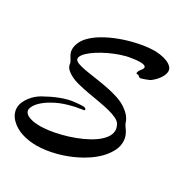

<svg xmlns="http://www.w3.org/2000/svg" viewBox="-185 -830 930 973"><g transform="rotate(30 280.0 -343.5)"><path d="M553.2 -637.2Q549.3 -617.2 534.4 -597.9Q519.5 -578.6 501 -564.9Q498.5 -562.5 491.5 -559.6Q484.4 -556.6 476.3 -553.5Q468.3 -550.3 460.4 -547.9Q452.6 -545.4 448.2 -544.9Q444.3 -543.9 442.1 -545.4Q439.9 -546.9 438 -548.8Q436 -550.8 433.3 -552.5Q430.7 -554.2 425.8 -554.2Q419.9 -554.2 418.7 -556.9Q417.5 -559.6 419.9 -566.9Q420.9 -569.3 423.3 -573.7Q425.8 -578.1 431.2 -585Q435.1 -589.4 437.7 -594.7Q440.4 -600.1 438.7 -604.7Q437 -609.4 429.2 -612.3Q421.4 -615.2 404.8 -615.2Q387.7 -615.2 360.8 -610.8Q331.5 -606.9 300 -596.2Q268.6 -585.4 239 -571.3Q209.5 -557.1 184.6 -541Q159.7 -524.9 143.8 -509.5Q127.9 -494.1 123.5 -480.7Q119.1 -467.3 130.9 -459Q141.1 -451.7 162.1 -446.5Q183.1 -441.4 210.4 -437.3Q237.8 -433.1 269 -428.5Q300.3 -423.8 331.3 -417.5Q362.3 -411.1 390.4 -401.9Q418.5 -392.6 439.9 -378.9Q455.1 -368.7 465.3 -359.4Q475.6 -350.1 481.9 -341.1Q488.3 -332 492.2 -323.5Q496.1 -314.9 499 -306.2Q501 -300.8 506.1 -294.2Q511.2 -287.6 517.1 -278.3Q522.9 -269 527.8 -257.1Q532.7 -245.1 534.2 -229Q536.1 -196.8 521.2 -168Q506.3 -139.2 482.7 -114.7Q459 -90.3 430.2 -71Q401.4 -51.8 375 -39.1Q352.1 -27.8 326.2 -18.1Q300.3 -8.3 272.9 -1.2Q245.6 5.9 217.5 10Q189.5 14.2 162.1 14.2Q116.7 14.2 76.9 1.7Q37.1 -10.7 7.8 -40Q-6.3 -55.2 -12.7 -70.6Q-19 -85.9 -19 -101.1Q-19 -119.1 -11.7 -136.2Q-4.4 -153.3 7.3 -168.5Q19 -183.6 33.2 -195.6Q47.4 -207.5 61 -214.8Q80.1 -225.6 100.8 -235.6Q121.6 -245.6 142.6 -253.7Q163.6 -261.7 184.6 -267.1Q205.6 -272.5 225.1 -273.9Q233.4 -274.9 246.1 -275.9Q258.8 -276.9 270 -276.9Q277.3 -276.9 282.2 -272.9Q287.1 -269 286.1 -266.1Q283.7 -260.7 277.6 -260.7Q271.5 -260.7 263.2 -258.8Q253.9 -256.3 244.6 -255.4Q235.4 -254.4 228 -252Q172.4 -239.3 134 -219.7Q95.7 -200.2 73 -180.2Q50.3 -160.2 42 -142.3Q33.7 -124.5 37.1 -115.2Q42 -102.1 55.2 -94.7Q68.4 -87.4 85 -84.2Q101.6 -81.1 118.7 -80.6Q135.7 -80.1 147.9 -81.1Q176.3 -82.5 211.2 -89.4Q246.1 -96.2 282 -107.4Q317.9 -118.7 352.1 -134Q386.2 -149.4 412.6 -167.7Q439 -186 455.1 -207.3Q471.2 -228.5 471.2 -252Q471.2 -259.8 469 -267.3Q466.8 -274.9 462.9 -283.2Q455.6 -297.4 435.1 -307.4Q414.6 -317.4 386 -324.5Q357.4 -331.5 324 -337.2Q290.5 -342.8 258.1 -348.6Q225.6 -354.5 196.3 -361.8Q167 -369.1 147 -379.9Q124.5 -392.1 114 -404.1Q103.5 -416 102.1 -434.1Q101.6 -436 99.1 -440.9Q96.7 -445.8 93.5 -451.2Q90.3 -456.5 87.4 -461.4Q84.5 -466.3 83 -469.2Q75.2 -483.4 75.2 -500Q75.2 -518.6 83.7 -538.1Q92.3 -557.6 105 -571.8Q128.4 -598.6 166.7 -621.6Q205.1 -644.5 250.5 -661.6Q295.9 -678.7 344 -689.2Q392.1 -699.7 435.1 -701.2Q452.6 -701.7 474.6 -698.7Q496.6 -695.8 515.4 -688.2Q534.2 -680.7 545.4 -668.2Q556.6 -655.8 553.2 -637.2Z"/></g></svg>

Font: Oregano
Style: Regular
Weight: 400
Version: Version 1.000